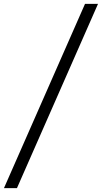

<svg xmlns="http://www.w3.org/2000/svg" viewBox="-78 -800 528 997"><path d="M-57.5 177 363.5 -780H431L10 177Z"/></svg>

Font: Merriweather Light
Style: Italic
Weight: 300
Italic angle: -7.8°
Designer: Eben Sorkin
Foundry: Eben Sorkin
Version: Version 2.101